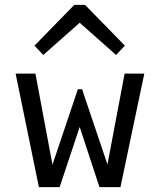

<svg xmlns="http://www.w3.org/2000/svg" viewBox="-20 -766 654 786"><path d="M121.1 -579.1 284.2 -746.1H328.1L491.2 -579.1L455.1 -541L306.2 -672.9L157.2 -541ZM473.1 0H387.2L306.2 -246.1L224.1 0H139.2L43.9 -464.8H125L194.8 -91.8L298.8 -400.9H315.9L419.9 -92.8L490.2 -464.8H570.8Z"/></svg>

Font: IntelOne Mono
Style: Regular
Weight: 400
Designer: Fred Shallcrass
Foundry: Frere-Jones Type LLC
Version: Version 1.200;hotconv 1.1.0;makeotfexe 2.6.0;FJTRelease1.2